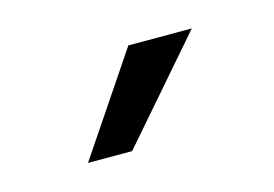

<svg xmlns="http://www.w3.org/2000/svg" viewBox="-38 -811 372 261"><g transform="rotate(-15 148.5 -680.0)"><path d="M60.5 -609.9 154.8 -750H244.1L122.6 -609.9Z"/></g></svg>

Font: Vazirmatn FD Light
Style: Regular
Weight: 300
Designer: Saber Rastikerdar
Foundry: Saber Rastikerdar
Version: Version 33.003